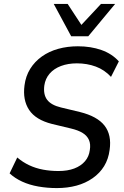

<svg xmlns="http://www.w3.org/2000/svg" viewBox="-20 -950 631 979"><path d="M270 9Q221 9 175.5 1Q130 -7 93 -24Q56 -41 29 -66L68 -147Q96 -123 129 -107.5Q162 -92 199.5 -85Q237 -78 278 -78Q325 -78 359 -91Q393 -104 413.5 -128Q434 -152 438 -185Q443 -215 433.5 -236.5Q424 -258 401.5 -272Q379 -286 341 -295L245 -318Q162 -339 128.5 -389.5Q95 -440 105 -515Q111 -562 134 -599Q157 -636 193.5 -662Q230 -688 277 -701Q324 -714 377 -714Q443 -714 497 -695Q551 -676 586 -637L546 -558Q513 -594 468.5 -610.5Q424 -627 372 -627Q327 -627 291 -613.5Q255 -600 233 -574.5Q211 -549 206 -514Q200 -468 220.5 -441Q241 -414 291 -402L387 -379Q476 -357 513 -309.5Q550 -262 539 -186Q533 -139 511 -103Q489 -67 452.5 -41.5Q416 -16 370 -3.5Q324 9 270 9ZM343 -765 254 -930H325L395 -823L495 -930H567L430 -765Z"/></svg>

Font: Nunito Sans 10pt SemiCondensed SemiBold
Style: Italic
Weight: 600
Width: 4
Italic angle: -9°
Designer: Vernon Adams
Foundry: Vernon Adams
Version: Version 3.101;gftools[0.9.27]